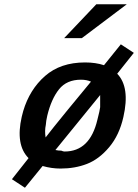

<svg xmlns="http://www.w3.org/2000/svg" viewBox="-20 -781 648 901"><path d="M281 -602 432 -761H575L364 -602ZM82 -233Q85 -242 89 -260Q119 -361 191.5 -424.5Q264 -488 379 -488Q429 -488 468 -475L547 -573L608 -533L530 -435Q591 -372 559 -232Q540 -147 492.5 -90.5Q445 -34 388.5 -12Q332 10 264 10Q222 10 180 -2L97 100L36 60L114 -39Q52 -101 82 -233ZM202 -239 200 -229Q197 -218 195 -195Q189 -167 194 -136Q219 -169 299 -267L407 -398Q386 -407 360 -407Q293 -407 257 -362Q221 -317 202 -239ZM240 -77Q254 -74 268 -74Q276 -70 283 -70Q402 -70 437 -219L446 -256Q447 -260 450 -278V-335Z"/></svg>

Font: Coval
Style: ExtraBold Italic
Weight: 800
Foundry: Context Ltd
Version: Version 001.000